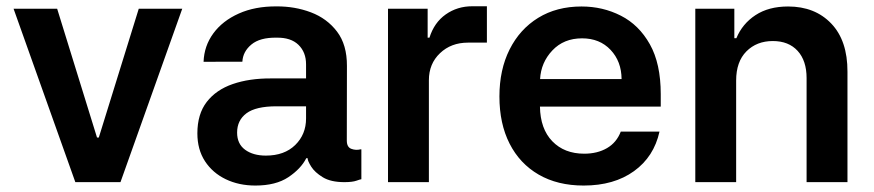

<svg xmlns="http://www.w3.org/2000/svg" viewBox="-20 -573 2751 604"><path d="M553.3 -545.5 359 0H217L22.7 -545.5H159.8L285.2 -140.3H290.8L416.5 -545.5Z M783.4 10.7Q731.5 10.7 690.2 -9.2Q648.8 -29.1 624.8 -65.9Q600.9 -102.6 600.9 -153.4Q600.9 -214.1 630.3 -252.3Q659.8 -290.5 712.2 -308.6Q764.6 -326.7 833.1 -326.3H942.8V-370.7Q942.8 -408.7 918.9 -432Q894.9 -455.3 849.8 -454.5Q797.6 -455.3 770.8 -432.9Q744 -410.5 742.5 -378.9L620.4 -378.6Q622.2 -428.6 651.1 -468Q680 -507.5 731.2 -530.4Q782.3 -553.3 849.8 -552.9Q907.7 -553.3 958.3 -534.1Q1008.9 -514.9 1040.3 -473.5Q1071.7 -432.2 1071.4 -365.4L1071 -130.7Q1071 -110.1 1085.2 -104.8Q1099.4 -99.4 1114.7 -103.3H1116.8V-9.2Q1114.3 -9.2 1101.4 -4.6Q1088.4 0 1063.2 0Q1020.6 0 995.4 -15.4Q970.2 -30.9 959 -48.8Q947.8 -66.8 947.8 -74.6V-75.3H943.5Q926.5 -41.9 887.1 -15.6Q847.7 10.7 783.4 10.7ZM816.4 -83.5Q874.6 -83.5 908.7 -116.8Q942.8 -150.2 942.8 -200.3V-238.6H849.8Q784.8 -238.6 755.3 -216.6Q725.9 -194.6 725.9 -155.9Q725.9 -120.4 751.1 -101.9Q776.3 -83.5 816.4 -83.5Z M1200.6 0V-545.5H1325.3V-454.5H1331Q1345.9 -502.1 1382.3 -527.7Q1418.7 -553.3 1465.6 -553.3H1511.7V-438.9H1452.1Q1399.1 -438.9 1364.2 -405.7Q1329.2 -372.5 1329.2 -320.7V0Z M1816.1 10.7Q1734 10.7 1674.5 -23.8Q1615.1 -58.2 1583.1 -121.1Q1551.1 -183.9 1551.1 -269.5Q1551.1 -353.7 1583.1 -417.4Q1615.1 -481.2 1673.1 -516.9Q1731.2 -552.6 1809.3 -552.6Q1876.4 -552.6 1933.2 -523.6Q1990.1 -494.7 2024.3 -433.8Q2058.6 -372.9 2058.6 -277V-237.6H1678.6Q1679.7 -167.6 1717.5 -128.6Q1755.3 -89.5 1817.8 -89.5Q1859.4 -89.5 1889.6 -107.1Q1919.7 -124.6 1932.9 -159.1H2054.7Q2037.3 -79.9 1974.4 -34.6Q1911.6 10.7 1816.1 10.7ZM1679 -324.2H1935.4Q1935 -380 1900.7 -416.2Q1866.5 -452.4 1811.1 -452.4Q1753.6 -452.4 1717.7 -414.4Q1681.8 -376.4 1679 -324.2Z M2295.8 -319.6V0H2167.3V-545.5H2290.1V-452.8H2296.5Q2315.3 -498.2 2356.7 -525.4Q2398.1 -552.6 2459.2 -552.6Q2543.7 -552.6 2595 -498.9Q2646.3 -445.3 2646 -347.3V0H2517.4V-327.4Q2517.4 -382.1 2489.2 -413Q2460.9 -443.9 2411.2 -443.9Q2360.4 -443.9 2328.1 -411.4Q2295.8 -378.9 2295.8 -319.6Z"/></svg>

Font: Inter Zeller Semi Bold
Style: Regular
Weight: 600
Designer: Rasmus Andersson; Joe Bland
Foundry: zeller
Version: Version 3.015;git-dec3a8cb1